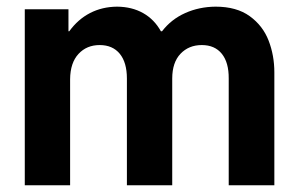

<svg xmlns="http://www.w3.org/2000/svg" viewBox="-20 -551 887 571"><path d="M53.7 -523.4H183.6V-458H186Q211.9 -493.7 247.8 -512.2Q283.7 -530.8 328.1 -531.2Q372.6 -530.8 405.8 -512Q439 -493.2 458.5 -458H461.9Q489.3 -493.7 530.8 -512.2Q572.3 -530.8 621.1 -531.2Q683.6 -531.2 722.7 -502.9Q761.7 -474.6 778.8 -430.4Q795.9 -386.2 795.9 -335.9V0H660.2V-317.4Q660.6 -365.2 639.6 -391.1Q618.7 -417 580.1 -417Q541.5 -417 516.8 -391.1Q492.2 -365.2 492.2 -317.4V0H357.4V-317.4Q357.4 -365.2 336.2 -391.1Q314.9 -417 276.4 -417Q237.8 -417 213.4 -390.6Q189 -364.3 188.5 -315.4V0H53.7Z"/></svg>

Font: Reddit Sans Vanilla
Style: Bold
Weight: 700
Designer: Stephen Hutchings
Foundry: Reddit
Version: Version 1.013